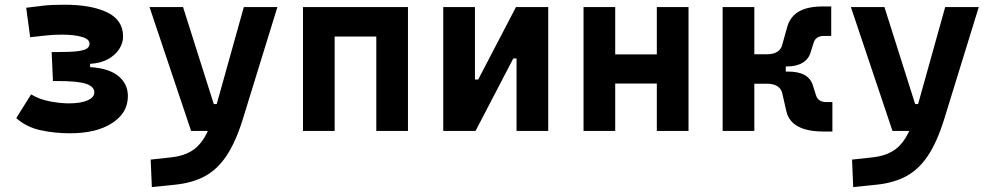

<svg xmlns="http://www.w3.org/2000/svg" viewBox="-20 -547 4142 802"><path d="M271.5 9.8Q209.5 9.8 150.1 -2.9Q90.8 -15.6 47.9 -53.7L109.9 -152.8Q144.5 -131.8 188.5 -123.5Q232.4 -115.2 267.6 -115.2Q316.9 -115.2 345.5 -127.7Q374 -140.1 374 -161.1Q374 -185.1 340.1 -196.8Q306.2 -208.5 221.7 -208.5H201.2L195.8 -329.6H223.1Q279.8 -329.6 307.9 -333.7Q335.9 -337.9 345 -345.7Q354 -353.5 354 -364.7Q354 -383.8 321.3 -393.1Q288.6 -402.3 238.3 -402.3Q204.1 -402.3 176.8 -399.2Q149.4 -396 106 -391.6L89.4 -514.6Q127.4 -519.5 161.4 -523.4Q195.3 -527.3 249 -527.3Q361.3 -527.3 427.7 -495.4Q494.1 -463.4 494.1 -394Q494.1 -368.2 478.5 -343Q462.9 -317.9 432.4 -300.5Q401.9 -283.2 356.4 -280.3V-266.6Q435.5 -261.7 474.9 -229Q514.2 -196.3 514.2 -145.5Q514.2 -75.2 448.2 -32.7Q382.3 9.8 271.5 9.8Z M614.3 234.4 609.4 119.6 698.7 109.9Q744.6 104.5 777.3 85.4Q810.1 66.4 833.3 28.6Q856.4 -9.3 873.5 -70.3L998.5 -517.6H1138.7L993.2 -45.9Q963.9 47.4 925.8 104.2Q887.7 161.1 835.4 189.2Q783.2 217.3 710.4 224.6ZM778.3 0 604.5 -517.6H744.6L873 -112.3H896.5V0Z M1551.8 0V-517.6H1684.1V0ZM1245.6 0V-517.6H1377.9V0ZM1251 -394.5V-517.6H1681.6V-394.5Z M1928.7 0V-214.8H1977.5L2135.3 -517.6H2169.4V-302.7H2124L1966.3 0ZM1831.5 0V-517.6H1963.9V0ZM2137.7 0V-517.6H2270V0Z M2723.6 0V-517.6H2856V0ZM2417.5 0V-517.6H2549.8V0ZM2504.9 -198.2V-319.8H2771V-198.2Z M3191.4 -269.5 3183.1 -320.3Q3210.4 -320.3 3226.6 -330.6Q3242.7 -340.8 3247.6 -360.4L3269 -437Q3277.3 -464.8 3296.4 -483.4Q3315.4 -502 3345.2 -511Q3375 -520 3414.6 -520H3452.1V-397H3422.9Q3405.8 -397 3394.8 -390.4Q3383.8 -383.8 3379.4 -370.6L3366.2 -329.1Q3358.4 -300.8 3333 -285.2Q3307.6 -269.5 3267.6 -269.5ZM2998.5 0V-517.6H3130.9V0ZM3123.5 -197.3V-320.3H3262.2V-197.3ZM3419.4 2.4Q3375.5 2.4 3343.3 -6.8Q3311 -16.1 3291.5 -34.4Q3272 -52.7 3265.1 -80.6L3247.6 -157.2Q3243.2 -176.8 3226.8 -187Q3210.4 -197.3 3183.1 -197.3L3191.4 -248H3272.5Q3359.4 -248 3376 -188.5L3389.2 -147Q3393.6 -133.8 3404.5 -127.2Q3415.5 -120.6 3432.6 -120.6H3457V2.4Z M3543.9 234.4 3539.1 119.6 3628.4 109.9Q3674.3 104.5 3707 85.4Q3739.7 66.4 3762.9 28.6Q3786.1 -9.3 3803.2 -70.3L3928.2 -517.6H4068.4L3922.9 -45.9Q3893.6 47.4 3855.5 104.2Q3817.4 161.1 3765.1 189.2Q3712.9 217.3 3640.1 224.6ZM3708 0 3534.2 -517.6H3674.3L3802.7 -112.3H3826.2V0Z"/></svg>

Font: Cascadia Code PL
Style: Regular
Weight: 400
Monospace: yes
Designer: Aaron Bell
Foundry: Saja Typeworks
Version: Version 2102.003